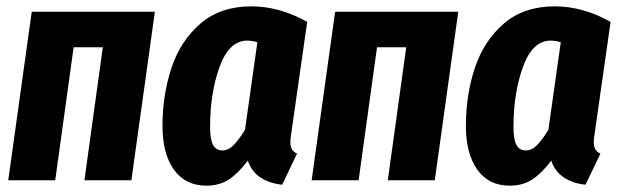

<svg xmlns="http://www.w3.org/2000/svg" viewBox="-20 -568 1952 605"><path d="M246 0 304 -419H212L154 0H6L80 -531H468L394 0Z M948 -499 898 -149Q895 -133 895 -119Q895 -93 916 -84L869 14Q829 10 800.5 -9Q772 -28 761 -62Q732 -23 702 -3Q672 17 630 17Q564 17 528 -33.5Q492 -84 492 -171Q492 -269 520.5 -354.5Q549 -440 612 -494Q675 -548 772 -548Q861 -548 948 -499ZM642 -168Q642 -128 651.5 -111Q661 -94 681 -94Q700 -94 716.5 -111Q733 -128 752 -159L791 -435Q774 -440 759 -440Q702 -440 672 -357.5Q642 -275 642 -168Z M1202 0 1260 -419H1168L1110 0H962L1036 -531H1424L1350 0Z M1904 -499 1854 -149Q1851 -133 1851 -119Q1851 -93 1872 -84L1825 14Q1785 10 1756.5 -9Q1728 -28 1717 -62Q1688 -23 1658 -3Q1628 17 1586 17Q1520 17 1484 -33.5Q1448 -84 1448 -171Q1448 -269 1476.5 -354.5Q1505 -440 1568 -494Q1631 -548 1728 -548Q1817 -548 1904 -499ZM1598 -168Q1598 -128 1607.5 -111Q1617 -94 1637 -94Q1656 -94 1672.5 -111Q1689 -128 1708 -159L1747 -435Q1730 -440 1715 -440Q1658 -440 1628 -357.5Q1598 -275 1598 -168Z"/></svg>

Font: Fira Sans Extra Condensed
Style: Bold Italic
Weight: 700
Width: 3
Italic angle: -8°
Designer: Carrois Corporate & Edenspiekermann AG
Foundry: Carrois Corporate GbR & Edenspiekermann AG
Version: Version 4.203